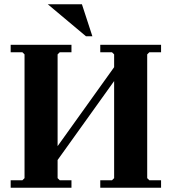

<svg xmlns="http://www.w3.org/2000/svg" viewBox="-20 -880 805 900"><path d="M450 0V-35H505L515 -45V-625L505 -635H450V-670H735V-635H680L670 -625V-45L680 -35H735V0ZM30 0V-35H85L95 -45V-625L85 -635H30V-670H315V-635H260L250 -625V-45L260 -35H315V0ZM230 -102V-167L530 -586V-521ZM204 -860H364L413 -710H383Z"/></svg>

Font: Brygada 1918
Style: Bold
Weight: 700
Designer: Mateusz Machalski | Borys Kosmynka | Przemek Hoffer
Foundry: NIEPODLEGLA 2018
Version: Version 3.006